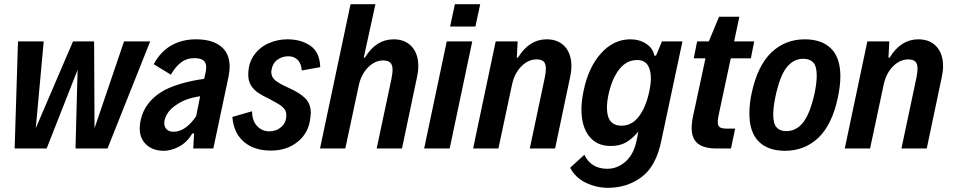

<svg xmlns="http://www.w3.org/2000/svg" viewBox="-20 -710 4555 918"><path d="M698 -512 494 0H341L351 -376L203 0H50L66 -512H189L151 -97L329 -512H430L432 -97L573 -512Z M1078 -391Q1078 -372 1073 -345L1000 0H904L908 -73L899 -71Q874 -29 836 -9Q798 11 764 11Q711 11 679.5 -18.5Q648 -48 648 -95Q648 -107 649 -113Q661 -220 766 -279Q842 -317 956 -333L960 -350Q966 -373 966 -388Q966 -411 952 -421.5Q938 -432 910 -432Q872 -432 845 -411Q818 -390 797 -353L715 -403Q748 -464 799.5 -493Q851 -522 917 -522Q994 -522 1036 -488.5Q1078 -455 1078 -391ZM918 -155 937 -250Q870 -240 830 -213Q776 -181 766 -131Q763 -107 775 -93.5Q787 -80 809 -80Q840 -80 868 -100.5Q896 -121 918 -155Z M1091 -151 1185 -178Q1186 -131 1210 -106.5Q1234 -82 1268 -82Q1301 -82 1325 -103Q1349 -124 1349 -160Q1349 -178 1338.5 -190.5Q1328 -203 1308.5 -214.5Q1289 -226 1268 -237Q1234 -253 1214 -266.5Q1194 -280 1180.5 -301Q1167 -322 1167 -352Q1167 -407 1194 -445.5Q1221 -484 1264 -503Q1307 -522 1354 -522Q1420 -522 1464.5 -491Q1509 -460 1511 -389L1423 -373Q1420 -408 1402.5 -424.5Q1385 -441 1359 -441Q1329 -441 1306 -424Q1283 -407 1278 -375Q1277 -372 1277 -366Q1277 -341 1297 -325Q1317 -309 1360 -290Q1412 -267 1439 -240.5Q1466 -214 1466 -170Q1466 -164 1464 -148Q1457 -76 1404.5 -33Q1352 10 1275 10Q1195 10 1146 -32Q1097 -74 1091 -151Z M1656 -690H1775L1719 -434L1725 -435Q1778 -522 1862 -522Q1917 -522 1948.5 -487.5Q1980 -453 1980 -394Q1980 -369 1974 -342L1902 0H1781L1852 -335Q1857 -362 1857 -375Q1857 -400 1846 -410.5Q1835 -421 1812 -421Q1772 -421 1739 -387Q1706 -353 1695 -300L1631 0H1510Z M2155 -690H2276L2253 -583H2132ZM2116 -512H2238L2130 0H2008Z M2350 -512H2455L2451 -434L2457 -435Q2510 -522 2594 -522Q2649 -522 2680.5 -487.5Q2712 -453 2712 -394Q2712 -369 2706 -342L2634 0H2513L2585 -340Q2590 -367 2590 -381Q2590 -406 2579 -416Q2568 -426 2546 -426Q2505 -426 2472 -392Q2439 -358 2428 -305L2363 0H2242Z M3243 -512 3141 -33Q3116 86 3047 137Q2978 188 2887 188Q2832 188 2781.5 164Q2731 140 2706 92L2774 30Q2806 97 2884 97Q2932 97 2971 62.5Q3010 28 3024 -39L3032 -81Q3005 -48 2974.5 -30Q2944 -12 2900 -12Q2833 -12 2796.5 -59Q2760 -106 2760 -187Q2760 -227 2771 -279Q2794 -389 2854 -455.5Q2914 -522 2994 -522Q3038 -522 3070 -500.5Q3102 -479 3109 -443L3117 -445L3145 -512ZM3092 -336Q3092 -377 3076 -400Q3060 -423 3026 -423Q2975 -423 2940 -377.5Q2905 -332 2889 -256Q2882 -224 2882 -194Q2882 -109 2952 -109Q3001 -109 3034.5 -153Q3068 -197 3084 -271Q3092 -308 3092 -336Z M3287 -98Q3287 -125 3294 -156L3353 -431H3297L3313 -512H3369L3418 -630H3515L3490 -512H3586L3570 -431H3474L3419 -174Q3412 -145 3412 -126Q3412 -108 3422 -101.5Q3432 -95 3457 -95H3495L3475 0H3408Q3345 0 3316 -24Q3287 -48 3287 -98Z M3563 -167Q3563 -216 3574 -265Q3602 -396 3668 -459Q3734 -522 3828 -522Q3909 -522 3953.5 -478Q3998 -434 3998 -345Q3998 -300 3986 -244Q3959 -115 3893.5 -52Q3828 11 3733 11Q3652 11 3607.5 -33.5Q3563 -78 3563 -167ZM3875 -265Q3885 -314 3885 -349Q3885 -393 3868.5 -411Q3852 -429 3821 -429Q3774 -429 3741 -387.5Q3708 -346 3687 -245Q3677 -196 3677 -163Q3677 -119 3693 -101Q3709 -83 3739 -83Q3787 -83 3820 -124.5Q3853 -166 3875 -265Z M4127 -512H4232L4228 -434L4234 -435Q4287 -522 4371 -522Q4426 -522 4457.5 -487.5Q4489 -453 4489 -394Q4489 -369 4483 -342L4411 0H4290L4362 -340Q4367 -367 4367 -381Q4367 -406 4356 -416Q4345 -426 4323 -426Q4282 -426 4249 -392Q4216 -358 4205 -305L4140 0H4019Z"/></svg>

Font: Decalotype SemiBold Italic
Style: Regular
Weight: 600
Italic angle: -12°
Designer: Alfredo Marco Pradil
Foundry: Alfredo Marco Pradil
Version: Version 1.0